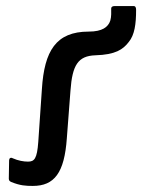

<svg xmlns="http://www.w3.org/2000/svg" viewBox="-20 -600 468 632"><path d="M88 12C159 12 192 -31 200 -145L212 -302C218 -386 237 -416 294 -418C360 -420 385 -437 404 -462C423 -485 428 -521 428 -567C428 -575 426 -580 420 -580H357C350 -580 346 -577 346 -572C346 -561 347 -545 343 -532C336 -511 317 -496 272 -496C164 -496 126 -432 118 -308L106 -133C102 -77 93 -68 72 -68C58 -68 40 -71 22 -79C15 -83 10 -79 10 -72L9 -12C9 -6 12 -3 17 -1C46 11 65 12 88 12Z"/></svg>

Font: Sofia Sans Cond SemiBold
Style: Regular
Weight: 600
Width: 3
Designer: Botio Nikoltchev, Ani Petrova
Foundry: lettersoup
Version: Version 4.100